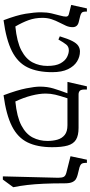

<svg xmlns="http://www.w3.org/2000/svg" viewBox="348 -974 645 1382"><g transform="rotate(90 671.0 -282.5)"><path d="M350 -535Q388 -535 422 -514Q456 -493 477.5 -449Q499 -405 499 -335Q499 -229 464.5 -158Q430 -87 348 -45.5Q266 -4 125 15Q89 -80 78.5 -143.5Q68 -207 68 -255Q68 -296 76 -331Q84 -366 91.5 -392Q99 -418 99 -434.5Q99 -451 82 -455L15 -472L40 -585H63Q62 -557 70 -549Q78 -541 94 -537L139 -526Q175 -517 175 -482Q175 -458 165 -435Q155 -412 141.5 -386.5Q128 -361 118 -331Q108 -301 108 -265Q108 -211 124.5 -165.5Q141 -120 170 -70Q281 -81 342.5 -113.5Q404 -146 429 -194.5Q454 -243 454 -301Q454 -362 435 -395.5Q416 -429 390 -442Q364 -455 342 -455Q315 -455 300 -436Q285 -417 264 -380L241 -390Q259 -449 275 -480Q291 -511 309.5 -523Q328 -535 350 -535Z M900 -525Q955 -525 985 -506.5Q1015 -488 1027 -446.5Q1039 -405 1039 -335Q1039 -229 1004.5 -158Q970 -87 888 -45.5Q806 -4 665 15Q628 -84 615.5 -147.5Q603 -211 603 -247Q603 -300 616.5 -344.5Q630 -389 651 -445H569L601 -585H624Q622 -545 632 -535Q642 -525 659 -525ZM710 -70Q821 -81 882.5 -113.5Q944 -146 969 -194.5Q994 -243 994 -301Q994 -341 984.5 -373.5Q975 -406 950.5 -425.5Q926 -445 881 -445H687Q669 -391 661 -357Q653 -323 653 -288Q653 -243 667.5 -186Q682 -129 710 -70Z M1299 -425Q1299 -338 1302 -273Q1305 -208 1311 -156.5Q1317 -105 1327 -55L1272 20H1249L1259 -378Q1259 -405 1252.5 -418Q1246 -431 1223 -437L1104 -467L1129 -585H1152Q1151 -557 1158.5 -547Q1166 -537 1183 -532L1239 -518Q1255 -514 1268.5 -506Q1282 -498 1290.5 -479.5Q1299 -461 1299 -425Z"/></g></svg>

Font: Bona Nova SC
Style: Regular
Weight: 400
Designer: Mateusz Machalski
Foundry: Capitalics
Version: Version 4.001; ttfautohint (v1.8.4.7-5d5b)